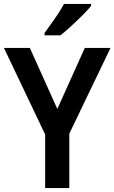

<svg xmlns="http://www.w3.org/2000/svg" viewBox="-20 -958 583 978"><path d="M272 -403 412 -714H543L333 -277V0H210V-273L0 -714H132ZM444 -928Q429 -909 401 -881Q373 -853 342.5 -825Q312 -797 288 -778H207V-790Q231 -823 259.5 -863.5Q288 -904 306 -938H444Z"/></svg>

Font: Noto Sans Sinhala UI SemiCondensed SemiBold
Style: Regular
Weight: 600
Width: 4
Designer: Jelle Bosma - Monotype Design Team
Foundry: Monotype Imaging Inc.
Version: Version 2.006; ttfautohint (v1.8.4.7-5d5b)